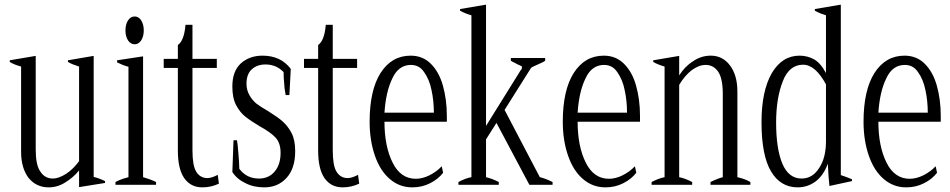

<svg xmlns="http://www.w3.org/2000/svg" viewBox="-20 -797 4096 828"><path d="M433 -16C414 -25 398 -31 384 -34C384 -34 384 -556 384 -556C384 -556 273 -537 273 -537C273 -537 273 -530 273 -530C286 -522 302 -516 321 -510C321 -510 321 -102 321 -102C305 -80 287 -62 266 -48C244 -34 225 -27 208 -27C185 -27 167 -37 154 -57C140 -77 134 -109 134 -153C134 -153 134 -556 134 -556C134 -556 22 -537 22 -537C22 -537 22 -530 22 -530C34 -522 50 -516 71 -510C71 -510 71 -142 71 -142C71 -95 82 -58 103 -30C125 -3 154 11 190 11C215 11 239 4 261 -10C284 -24 304 -41 321 -62C321 -62 321 10 321 10C321 10 433 -8 433 -8C433 -8 433 -16 433 -16Z M532 -623C539 -612 549 -606 561 -606C572 -606 582 -612 589 -623C596 -634 600 -648 600 -666C600 -683 596 -698 589 -709C582 -720 572 -726 561 -726C549 -726 539 -720 532 -709C525 -698 521 -683 521 -666C521 -648 525 -634 532 -623ZM478 -12C478 -12 478 0 478 0C478 0 653 0 653 0C653 0 653 -12 653 -12C637 -20 618 -27 597 -33C597 -33 597 -554 597 -554C597 -554 485 -537 485 -537C485 -537 485 -528 485 -528C499 -521 515 -514 534 -509C534 -509 534 -33 534 -33C531 -32 523 -30 510 -26C498 -22 487 -17 478 -12Z M924 -5C924 -5 919 -43 919 -43C902 -34 887 -29 874 -29C853 -29 837 -39 826 -57C815 -75 810 -106 810 -149C810 -149 810 -504 810 -504C810 -504 915 -504 915 -504C915 -504 915 -543 915 -543C915 -543 810 -543 810 -543C810 -543 810 -690 810 -690C810 -690 780 -690 780 -690C776 -644 765 -615 747 -603C747 -603 747 -543 747 -543C747 -543 686 -543 686 -543C686 -543 686 -504 686 -504C686 -504 747 -504 747 -504C747 -504 747 -149 747 -149C747 -95 756 -55 775 -28C794 -2 819 11 853 11C879 11 903 5 924 -5Z M1039 -7C1062 5 1089 11 1120 11C1158 11 1190 -2 1215 -29C1240 -56 1253 -94 1253 -145C1253 -177 1248 -203 1237 -224C1226 -245 1212 -262 1197 -275C1182 -288 1161 -302 1136 -318C1115 -330 1098 -341 1086 -350C1074 -360 1064 -372 1056 -386C1048 -400 1043 -416 1043 -436C1043 -464 1051 -485 1066 -498C1081 -512 1101 -519 1125 -519C1156 -519 1182 -508 1203 -486C1203 -469 1204 -451 1206 -432C1207 -413 1210 -398 1212 -387C1212 -387 1228 -387 1228 -387C1228 -387 1234 -500 1234 -500C1205 -538 1165 -557 1112 -557C1075 -557 1044 -546 1019 -524C994 -501 982 -468 982 -424C982 -392 987 -365 998 -344C1009 -323 1023 -306 1038 -294C1053 -282 1074 -268 1099 -253C1130 -236 1153 -220 1168 -204C1183 -188 1190 -166 1190 -138C1190 -105 1182 -78 1165 -58C1149 -38 1126 -27 1097 -27C1061 -27 1033 -41 1012 -69C1012 -88 1010 -111 1008 -137C1006 -164 1004 -182 1002 -192C1002 -192 987 -192 987 -192C987 -192 982 -55 982 -55C996 -34 1015 -18 1039 -7Z M1529 -5C1529 -5 1524 -43 1524 -43C1507 -34 1492 -29 1479 -29C1458 -29 1442 -39 1431 -57C1420 -75 1415 -106 1415 -149C1415 -149 1415 -504 1415 -504C1415 -504 1520 -504 1520 -504C1520 -504 1520 -543 1520 -543C1520 -543 1415 -543 1415 -543C1415 -543 1415 -690 1415 -690C1415 -690 1385 -690 1385 -690C1381 -644 1370 -615 1352 -603C1352 -603 1352 -543 1352 -543C1352 -543 1291 -543 1291 -543C1291 -543 1291 -504 1291 -504C1291 -504 1352 -504 1352 -504C1352 -504 1352 -149 1352 -149C1352 -95 1361 -55 1380 -28C1399 -2 1424 11 1458 11C1484 11 1508 5 1529 -5Z M1907 -272C1907 -272 1907 -298 1907 -298C1907 -345 1901 -389 1890 -428C1879 -467 1862 -498 1838 -522C1815 -545 1786 -557 1751 -557C1696 -557 1653 -532 1621 -482C1590 -433 1574 -363 1574 -272C1574 -217 1582 -168 1597 -125C1612 -82 1633 -49 1661 -25C1689 -1 1721 11 1758 11C1786 11 1812 5 1835 -7C1859 -19 1877 -34 1891 -52C1891 -52 1885 -80 1885 -80C1870 -64 1852 -51 1832 -41C1812 -31 1792 -26 1773 -26C1730 -26 1696 -49 1673 -96C1650 -142 1638 -201 1638 -272C1638 -272 1907 -272 1907 -272ZM1851 -311C1851 -311 1638 -311 1638 -311C1642 -371 1653 -420 1672 -459C1690 -498 1717 -517 1752 -517C1776 -517 1795 -507 1809 -486C1824 -465 1835 -439 1841 -408C1848 -376 1851 -344 1851 -311Z M2363 -12C2343 -22 2325 -29 2308 -33C2308 -33 2156 -323 2156 -323C2156 -323 2270 -504 2270 -504C2273 -507 2281 -511 2295 -517C2314 -525 2326 -531 2331 -535C2331 -535 2331 -547 2331 -547C2331 -547 2183 -547 2183 -547C2183 -547 2183 -535 2183 -535C2186 -533 2191 -530 2198 -527C2204 -524 2209 -521 2213 -519C2220 -516 2227 -513 2231 -510C2231 -507 2231 -504 2230 -501C2230 -499 2229 -497 2226 -495C2226 -495 2076 -254 2076 -254C2076 -254 2076 -777 2076 -777C2076 -777 1964 -758 1964 -758C1964 -758 1964 -751 1964 -751C1977 -743 1993 -737 2013 -731C2013 -731 2013 -33 2013 -33C1996 -30 1977 -23 1957 -12C1957 -12 1957 0 1957 0C1957 0 2131 0 2131 0C2131 0 2131 -12 2131 -12C2114 -21 2096 -28 2076 -33C2076 -33 2076 -196 2076 -196C2076 -196 2121 -267 2121 -267C2121 -267 2263 0 2263 0C2263 0 2363 0 2363 0C2363 0 2363 -12 2363 -12Z M2740 -272C2740 -272 2740 -298 2740 -298C2740 -345 2734 -389 2723 -428C2712 -467 2695 -498 2671 -522C2648 -545 2619 -557 2584 -557C2529 -557 2486 -532 2454 -482C2423 -433 2407 -363 2407 -272C2407 -217 2415 -168 2430 -125C2445 -82 2466 -49 2494 -25C2522 -1 2554 11 2591 11C2619 11 2645 5 2668 -7C2692 -19 2710 -34 2724 -52C2724 -52 2718 -80 2718 -80C2703 -64 2685 -51 2665 -41C2645 -31 2625 -26 2606 -26C2563 -26 2529 -49 2506 -96C2483 -142 2471 -201 2471 -272C2471 -272 2740 -272 2740 -272ZM2684 -311C2684 -311 2471 -311 2471 -311C2475 -371 2486 -420 2505 -459C2523 -498 2550 -517 2585 -517C2609 -517 2628 -507 2642 -486C2657 -465 2668 -439 2674 -408C2681 -376 2684 -344 2684 -311Z M3216 -12C3201 -21 3182 -28 3160 -33C3160 -33 3160 -402 3160 -402C3160 -450 3149 -487 3128 -515C3107 -543 3079 -557 3045 -557C3018 -557 2992 -549 2969 -533C2945 -518 2925 -497 2909 -472C2909 -472 2909 -556 2909 -556C2909 -556 2797 -537 2797 -537C2797 -537 2797 -530 2797 -530C2810 -522 2826 -516 2846 -510C2846 -510 2846 -33 2846 -33C2827 -29 2809 -22 2790 -12C2790 -12 2790 0 2790 0C2790 0 2965 0 2965 0C2965 0 2965 -12 2965 -12C2946 -22 2928 -29 2909 -33C2909 -33 2909 -431 2909 -431C2925 -458 2944 -480 2964 -495C2985 -510 3004 -517 3023 -517C3045 -517 3063 -508 3077 -488C3090 -469 3097 -437 3097 -393C3097 -393 3097 -33 3097 -33C3082 -29 3064 -22 3044 -12C3044 -12 3044 0 3044 0C3044 0 3216 0 3216 0C3216 0 3216 -12 3216 -12Z M3305 -58C3332 -12 3371 11 3420 11C3449 11 3475 2 3498 -15C3520 -32 3538 -58 3550 -91C3552 -50 3554 -18 3557 5C3557 5 3654 -16 3654 -16C3654 -16 3654 -24 3654 -24C3640 -30 3624 -36 3606 -42C3606 -42 3606 -777 3606 -777C3606 -777 3494 -758 3494 -758C3494 -758 3494 -751 3494 -751C3507 -743 3523 -737 3542 -731C3542 -731 3542 -482 3542 -482C3526 -512 3508 -532 3489 -542C3470 -552 3450 -557 3428 -557C3378 -557 3338 -532 3308 -481C3279 -430 3264 -360 3264 -270C3264 -174 3278 -103 3305 -58ZM3513 -73C3494 -43 3469 -27 3437 -27C3399 -27 3372 -49 3354 -91C3336 -134 3327 -193 3327 -269C3327 -340 3337 -399 3356 -447C3374 -494 3404 -518 3443 -518C3479 -518 3512 -489 3542 -433C3542 -433 3542 -188 3542 -188C3542 -142 3533 -103 3513 -73Z M4037 -272C4037 -272 4037 -298 4037 -298C4037 -345 4031 -389 4020 -428C4009 -467 3992 -498 3968 -522C3945 -545 3916 -557 3881 -557C3826 -557 3783 -532 3751 -482C3720 -433 3704 -363 3704 -272C3704 -217 3712 -168 3727 -125C3742 -82 3763 -49 3791 -25C3819 -1 3851 11 3888 11C3916 11 3942 5 3965 -7C3989 -19 4007 -34 4021 -52C4021 -52 4015 -80 4015 -80C4000 -64 3982 -51 3962 -41C3942 -31 3922 -26 3903 -26C3860 -26 3826 -49 3803 -96C3780 -142 3768 -201 3768 -272C3768 -272 4037 -272 4037 -272ZM3981 -311C3981 -311 3768 -311 3768 -311C3772 -371 3783 -420 3802 -459C3820 -498 3847 -517 3882 -517C3906 -517 3925 -507 3939 -486C3954 -465 3965 -439 3971 -408C3978 -376 3981 -344 3981 -311Z"/></svg>

Font: BUSH 25 TRIRONG
Style: Regular
Weight: 400
Designer: Katatrad Team
Foundry: CadsonDemak